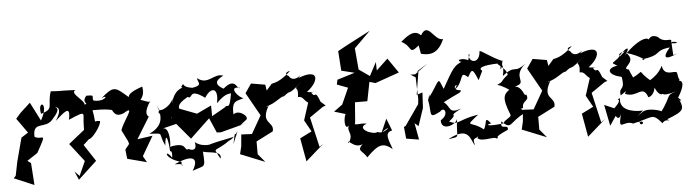

<svg xmlns="http://www.w3.org/2000/svg" viewBox="-50 -867 4075 1128"><g transform="rotate(-5 1987.0 -303.0)"><path d="M355 0 377 50 487 -52 422 -151 457 -183C475 -180 535 -261 530 -283C485 -292 510 -253 492 -350C503 -348 628 -358 642 -315C646 -356 616 -330 605 -342C620 -315 632 -301 672 -316C755 -369 664 -267 651 -217L684 -151L689 -134L664 -103L670 -48L784 -18L763 -55L830 -170L740 -157L818 -284C785 -304 831 -372 839 -378C826 -345 743 -437 737 -345C792 -393 803 -414 795 -463C774 -455 710 -435 711 -408C636 -472 630 -485 550 -415C600 -441 569 -386 495 -408C506 -408 527 -312 535 -377C459 -423 541 -439 463 -438C427 -396 480 -392 448 -387C453 -412 365 -459 402 -477C289 -482 330 -477 257 -482C229 -398 271 -379 189 -355C170 -440 246 -423 185 -316L129 -426L70 -372L41 -339L103 -252L62 -226L25 -86L9 -6L-4 8L114 58L105 -72L85 -87L147 -128C219 -258 184 -197 139 -224C133 -320 208 -263 251 -315C283 -350 299 -376 277 -385C264 -387 330 -395 271 -306C321 -349 369 -400 349 -306C464 -356 433 -338 433 -271L432 -239L338 -164L421 -57L383 28Z M1350 -187 1386 -215C1409 -231 1348 -282 1315 -253C1309 -342 1347 -328 1383 -344C1360 -342 1289 -423 1366 -406C1350 -388 1348 -477 1270 -409C1200 -447 1251 -473 1275 -485C1221 -507 1182 -435 1120 -484C1120 -460 1154 -441 1089 -430C1010 -440 1052 -478 1022 -440C1051 -431 986 -448 961 -350C972 -420 976 -345 901 -317C841 -316 921 -251 869 -347C907 -263 880 -214 813 -183C907 -177 860 -187 900 -106C907 -195 922 -136 925 -70C925 -70 940 -78 934 -31C891 -95 883 -27 987 -2C977 43 1023 6 945 9C1053 -42 1093 -18 1047 56C1122 27 1124 53 1117 -51C1146 -39 1235 -48 1216 -1C1175 -82 1180 -33 1277 -103C1258 -98 1296 -97 1330 -154L1299 -79L1313 -139C1355 -119 1242 -118 1133 -81C1195 -102 1127 -68 1074 -111C1086 -62 1056 -62 1034 -74C1004 -59 1035 -121 927 -96C932 -102 938 -216 893 -207L975 -227L1054 -133L1170 -243L1208 -156L1232 -155L1395 -198ZM950 -262C945 -256 948 -292 1038 -284C951 -323 1033 -365 1055 -379C1088 -358 1060 -436 1158 -365C1194 -425 1244 -423 1224 -327C1283 -388 1302 -372 1311 -379C1294 -269 1284 -322 1270 -300L1189 -254L1188 -317L1102 -276L997 -316L962 -289Z M1831 -283C1800 -366 1806 -298 1781 -341C1853 -358 1788 -335 1757 -348C1831 -402 1844 -484 1713 -433C1765 -493 1690 -388 1656 -452C1664 -445 1616 -468 1669 -480C1603 -417 1566 -417 1554 -413C1506 -360 1479 -327 1529 -329L1516 -411L1433 -425L1396 -371L1473 -234L1413 -129L1350 -132L1344 -63L1333 -17L1477 41L1436 -8V-83L1536 -134C1554 -196 1455 -180 1535 -303C1483 -244 1528 -278 1512 -284C1563 -293 1602 -337 1619 -333C1675 -379 1628 -321 1734 -413C1659 -347 1715 -405 1701 -322C1732 -324 1731 -301 1758 -284L1725 -182L1763 -114L1693 -79L1718 59L1826 -36L1802 -19L1761 -196L1842 -252L1859 -258Z M2207 -150 2172 -70C2254 -132 2189 -53 2149 -77C2125 -59 2018 -107 2090 -131C2050 -140 2010 -120 2023 -145L2032 -262H2105L2127 -374L2162 -364L2304 -414L2244 -501L2176 -437L2175 -487L2133 -408L2070 -452L2059 -578L2155 -673C2091 -639 2023 -606 1960 -570L1968 -454L2045 -435L1941 -403L1935 -375L1999 -351L1956 -255L1905 -218L1972 -198C1959 -185 1953 -98 1986 -129C1963 -97 2014 -79 1972 -25C1966 -68 2020 52 2098 -50C1996 31 2048 13 2076 67C2145 -2 2173 -14 2229 31C2210 -25 2186 -69 2235 -78Z M2443 -512C2495 -499 2544 -503 2580 -587C2527 -579 2500 -700 2453 -620C2412 -665 2359 -611 2334 -592C2401 -558 2368 -509 2434 -562ZM2475 -451 2399 -395H2371L2400 -377L2404 -249L2401 -219L2316 -97L2306 -93L2313 -23L2388 -11L2370 -109L2392 -90L2427 -194L2432 -285L2397 -274L2419 -409L2410 -410Z M2793 -381C2770 -398 2791 -414 2898 -416C2857 -418 2935 -394 2940 -345C2887 -303 2918 -311 2874 -291C2941 -271 2983 -211 2956 -266C2904 -233 2894 -215 2936 -109C2941 -94 2889 -78 2893 -63C2804 -51 2777 -61 2818 -69C2778 -120 2795 -71 2773 -37C2699 -97 2656 -53 2747 -127C2623 -107 2632 -74 2573 -101C2644 -157 2554 -120 2650 -171C2573 -145 2594 -183 2552 -217C2647 -267 2655 -261 2658 -278C2576 -285 2674 -349 2616 -280C2686 -325 2653 -400 2707 -351C2732 -393 2735 -408 2767 -328ZM2731 11C2756 37 2831 6 2843 23C2870 13 2808 23 2913 -23C2920 -64 2864 -16 2879 -75C2939 -17 2922 -66 3023 -114C2990 -171 2944 -115 3013 -143C3009 -191 3060 -177 3037 -222C3027 -197 3024 -269 2975 -272C3061 -291 2959 -324 3049 -401C2972 -343 2995 -406 2911 -340C2929 -410 2900 -430 2901 -379C2917 -394 2913 -448 2919 -427C2855 -452 2792 -505 2787 -497C2783 -422 2718 -432 2721 -483C2743 -493 2694 -438 2732 -435C2709 -473 2631 -460 2675 -444C2633 -424 2625 -416 2558 -295C2526 -371 2543 -356 2471 -255C2473 -294 2469 -252 2461 -238C2478 -155 2450 -124 2526 -164C2552 -196 2579 -144 2525 -113C2521 -48 2608 -74 2621 -112C2604 7 2638 -11 2560 2C2692 -70 2687 23 2713 51C2693 -16 2737 36 2752 -34Z M3492 -283C3461 -366 3467 -298 3442 -341C3514 -358 3449 -335 3418 -348C3492 -402 3505 -484 3374 -433C3426 -493 3351 -388 3317 -452C3325 -445 3277 -468 3330 -480C3264 -417 3227 -417 3215 -413C3167 -360 3140 -327 3190 -329L3177 -411L3094 -425L3057 -371L3134 -234L3074 -129L3011 -132L3005 -63L2994 -17L3138 41L3097 -8V-83L3197 -134C3215 -196 3116 -180 3196 -303C3144 -244 3189 -278 3173 -284C3224 -293 3263 -337 3280 -333C3336 -379 3289 -321 3395 -413C3320 -347 3376 -405 3362 -322C3393 -324 3392 -301 3419 -284L3386 -182L3424 -114L3354 -79L3379 59L3487 -36L3463 -19L3422 -196L3503 -252L3520 -258Z M3551 -49C3574 -9 3587 -74 3583 -57C3554 55 3596 -23 3649 5C3755 -25 3685 45 3688 -5C3765 -23 3769 -45 3821 18C3847 -16 3883 23 3851 -3C3961 -45 3957 -54 3922 -134C3924 -101 3964 -94 3925 -123C3991 -228 3936 -223 3941 -220C3945 -266 3944 -195 3933 -264C3935 -297 3856 -242 3846 -319C3804 -233 3719 -234 3789 -226C3679 -309 3761 -307 3667 -262C3689 -242 3651 -303 3653 -313C3595 -323 3712 -353 3644 -412C3726 -389 3775 -347 3732 -366C3861 -382 3803 -411 3903 -422C3848 -361 3874 -349 3945 -384L3919 -375L3915 -445C3991 -437 3908 -469 3910 -442C3931 -493 3882 -441 3838 -489C3783 -518 3771 -457 3775 -430C3821 -516 3729 -499 3636 -398C3694 -475 3610 -422 3591 -377C3656 -369 3554 -408 3637 -422C3553 -344 3544 -370 3586 -342C3515 -331 3528 -291 3606 -274C3622 -185 3581 -223 3591 -166C3677 -219 3638 -237 3617 -173C3689 -142 3723 -222 3752 -141C3800 -150 3802 -242 3785 -227C3800 -127 3878 -135 3804 -202C3829 -135 3847 -140 3947 -171C3839 -138 3899 -155 3817 -46C3852 -48 3755 -82 3715 -61C3664 -29 3658 -19 3714 -66C3643 -63 3574 -85 3585 -150C3545 -138 3614 -158 3547 -94L3489 -119L3514 6Z"/></g></svg>

Font: Charger Distortion
Style: 2It
Weight: 400
Designer: Jasper
Foundry: Cannot Into Space Fonts
Version: Version 0.98